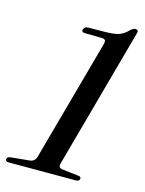

<svg xmlns="http://www.w3.org/2000/svg" viewBox="-124 -785 645 853"><g transform="rotate(15 198.5 -359.0)"><path d="M179.5 -642.5Q162 -642.5 166 -656Q170 -670 188 -670L270 -671Q307.5 -671.5 328.8 -679Q350 -686.5 370 -707.5Q382.5 -718.5 391 -718.5Q408 -718.5 402.5 -701.5L225 -56Q222 -46 225 -39.5Q228 -33 241.5 -31.5L315.5 -23Q328 -21 327 -12.5Q326 0 309 0H0.5Q-14.5 0 -13.5 -11.5Q-12.5 -22 2.5 -24L89 -32.5Q111.5 -34.5 118.5 -57.5L272 -614Q276.5 -629.5 273 -635.2Q269.5 -641 258 -641Z"/></g></svg>

Font: Fraunces 72pt S000
Style: Italic
Weight: 400
Italic angle: -16°
Version: Version 1.000; ttfautohint (v1.8.3)